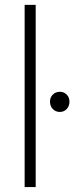

<svg xmlns="http://www.w3.org/2000/svg" viewBox="-20 -760 303 780"><path d="M80.1 -740.2H125V0H80.1ZM183.1 -347.2Q183.1 -364.3 194.6 -375.7Q206.1 -387.2 223.1 -387.2Q239.7 -387.2 251 -375.7Q262.2 -364.3 262.2 -347.2Q262.2 -329.1 251 -317.1Q239.7 -305.2 223.1 -305.2Q206.1 -305.2 194.6 -317.1Q183.1 -329.1 183.1 -347.2Z"/></svg>

Font: Selawik Light
Style: Regular
Weight: 300
Designer: Aaron Bell
Foundry: Microsoft Corporation
Version: Version 1.01